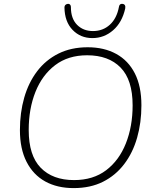

<svg xmlns="http://www.w3.org/2000/svg" viewBox="-20 -955 791 983"><path d="M357 8Q273 8 211.5 -26Q150 -60 116 -126.5Q82 -193 82 -289Q82 -378 104 -455Q126 -532 170 -590Q214 -648 279 -680.5Q344 -713 429 -713Q513 -713 575 -679Q637 -645 670.5 -579Q704 -513 704 -416Q704 -327 682 -250Q660 -173 616 -115Q572 -57 507.5 -24.5Q443 8 357 8ZM359 -33Q457 -33 523.5 -83.5Q590 -134 624.5 -221Q659 -308 659 -416Q659 -546 597.5 -609Q536 -672 426 -672Q329 -672 262.5 -621.5Q196 -571 161.5 -484.5Q127 -398 127 -289Q127 -159 188.5 -96Q250 -33 359 -33ZM453 -760Q392 -760 351.5 -802Q311 -844 310 -917Q310 -925 314.5 -929.5Q319 -934 326 -935Q331 -936 335 -934Q339 -932 341 -928Q343 -924 343 -918Q343 -860 374.5 -828Q406 -796 456 -796Q507 -796 542.5 -828.5Q578 -861 589 -920Q590 -926 592.5 -929.5Q595 -933 599 -934.5Q603 -936 608 -935Q616 -934 619.5 -928Q623 -922 621 -911Q605 -840 559 -800Q513 -760 453 -760Z"/></svg>

Font: Nunito ExtraLight ExtraLight
Style: Italic
Weight: 250
Italic angle: -9°
Version: Version 3.602